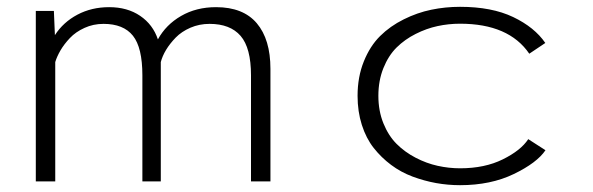

<svg xmlns="http://www.w3.org/2000/svg" viewBox="-20 -532 1740 563"><path d="M85 0V-500H138L141 -429Q165.5 -467 207 -489Q248.5 -511 300 -511Q353.5 -511 391 -485.5Q428.5 -460 443 -416.5Q466.5 -459.5 511 -485.2Q555.5 -511 613.5 -511Q693 -511 733 -463.8Q773 -416.5 773 -330V0H716V-311Q716 -391.5 685.5 -426.8Q655 -462 594.5 -462Q564.5 -462 538.5 -450.8Q512.5 -439.5 495.2 -421.8Q478 -404 467 -385.8Q456 -367.5 451.5 -350V0H397.5V-311Q397.5 -392.5 369.8 -427.2Q342 -462 283.5 -462Q253.5 -462 227.8 -450.2Q202 -438.5 185 -420.5Q168 -402.5 157.5 -384.5Q147 -366.5 142 -350V0Z M1579.5 -91.5Q1554.5 -54.5 1486.8 -21.8Q1419 11 1329 11Q1293.5 11 1258.8 4.8Q1224 -1.5 1189.8 -14.2Q1155.5 -27 1126.8 -48.5Q1098 -70 1075.8 -98.2Q1053.5 -126.5 1041 -165.8Q1028.5 -205 1028.5 -251Q1028.5 -306.5 1046.8 -351.8Q1065 -397 1094.5 -426.2Q1124 -455.5 1163.8 -475.2Q1203.5 -495 1244.8 -503.5Q1286 -512 1329 -512Q1422 -512 1484.8 -482Q1547.5 -452 1579 -406L1532 -374.5Q1472 -462.5 1329 -462.5Q1295.5 -462.5 1263 -455.5Q1230.5 -448.5 1198.8 -432.5Q1167 -416.5 1143 -392.8Q1119 -369 1104.2 -332.2Q1089.5 -295.5 1089.5 -251Q1089.5 -207 1104.2 -170.5Q1119 -134 1143 -110Q1167 -86 1198.8 -69.5Q1230.5 -53 1263.2 -45.8Q1296 -38.5 1329 -38.5Q1401.5 -38.5 1454.5 -64.8Q1507.5 -91 1529 -124Z"/></svg>

Font: League Mono Wide UltraLight
Style: Regular
Weight: 200
Width: 8
Designer: Tyler Finck
Foundry: The League of Moveable Type / Tyler Finck
Version: Version 2.210